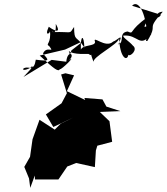

<svg xmlns="http://www.w3.org/2000/svg" viewBox="-20 -869 811 933"><path d="M327 -624C308 -570 326 -600 314 -622C334 -601 411 -608 410 -607C436 -587 410 -633 435 -567C426 -591 553 -652 559 -682C562 -590 597 -567 604 -603C612 -591 652 -628 626 -647C609 -668 576 -686 579 -696C653 -703 656 -632 715 -702C712 -709 675 -665 696 -670C753 -762 684 -715 771 -812C728 -811 741 -763 762 -797L622 -841C641 -863 675 -843 691 -741C668 -728 699 -765 698 -786C600 -718 635 -701 600 -716C554 -710 587 -664 555 -653C584 -716 551 -673 530 -667C492 -631 428 -702 442 -665C442 -643 384 -653 373 -628C370 -700 388 -703 390 -638C350 -701 341 -663 340 -738C313 -700 339 -716 237 -713C212 -756 255 -664 251 -753C285 -694 228 -730 217 -739C192 -685 231 -709 222 -725C232 -655 198 -656 219 -645C249 -606 207 -650 189 -609C216 -577 228 -569 154 -579C145 -520 121 -552 140 -547C74 -505 81 -554 133 -537L94 -495L231 -578L302 -569C308 -631 350 -605 314 -575C357 -608 277 -527 271 -533C264 -519 247 -530 173 -599L296 -628L387 -671ZM298 -513 277 -507 305 -416 279 -367 203 -313 239 -252 343 -301 275 -268 246 -239 172 -287 138 -192 126 -107 98 -58 121 -2 127 44 149 -16 150 3H264L307 -60L350 -77L441 -57L446 -138L453 -161L525 -180L512 -280L465 -325L565 -329L497 -351L478 -386L390 -393L394 -383L305 -426L340 -503Z"/></svg>

Font: Hussar Lance
Style: Italic
Weight: 700
Foundry: Cannot Into Space Fonts, PlusOne Fonts
Version: Version 2.27